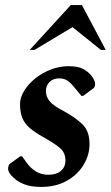

<svg xmlns="http://www.w3.org/2000/svg" viewBox="-20 -727 437 757"><path d="M143 10Q102 10 75.5 -0.5Q49 -11 34 -26Q12 -45 12 -62Q12 -68 14 -74Q16 -80 23 -84L60 -111H67L84 -87Q119 -38 170 -38Q203 -38 220.5 -53.5Q238 -69 238 -94Q238 -124 218 -142Q198 -160 148 -188Q116 -206 96.5 -223Q77 -240 68 -262Q59 -284 59 -317Q59 -342 75 -368.5Q91 -395 118 -417Q145 -439 179.5 -452.5Q214 -466 250 -466Q288 -466 308 -455Q328 -444 340 -429Q355 -410 355 -396Q355 -383 347 -378L308 -349H301L276 -379Q261 -398 247.5 -408Q234 -418 213 -418Q190 -418 175.5 -404Q161 -390 161 -368Q161 -345 176.5 -327Q192 -309 233 -288Q277 -264 305 -237Q333 -210 333 -159Q333 -116 309.5 -77Q286 -38 243 -14Q200 10 143 10ZM97 -530 259 -707H303L397 -530H378L266 -620L116 -530Z"/></svg>

Font: Spectral
Style: Bold Italic
Weight: 700
Italic angle: -10°
Designer: Jean-Baptiste Levee
Foundry: Production Type
Version: Version 2.001